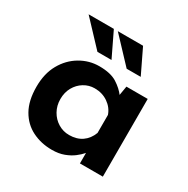

<svg xmlns="http://www.w3.org/2000/svg" viewBox="-150 -776 905 922"><g transform="rotate(30 303.0 -315.0)"><path d="M255 11Q195 11 146 -13.5Q97 -38 68.5 -88Q40 -138 40 -215Q40 -288 69.5 -340.5Q99 -393 148 -422Q197 -451 253 -451Q316 -451 351.5 -428.5Q387 -406 408 -377L402 -360L414 -431H532V0H405V-99L416 -70Q413 -68 402 -55Q391 -42 371 -26.5Q351 -11 322 0Q293 11 255 11ZM291 -92Q333 -92 362 -112Q391 -132 405 -169V-269Q393 -304 361 -326Q329 -348 287 -348Q255 -348 228 -331.5Q201 -315 185 -286.5Q169 -258 169 -221Q169 -185 185.5 -155.5Q202 -126 230 -109Q258 -92 291 -92ZM83 -641H223L288 -506H210ZM245 -641H385L450 -506H372Z"/></g></svg>

Font: Reem Kufi Fun SemiBold
Style: Regular
Weight: 600
Designer: Khaled Hosny
Version: Version 1.005